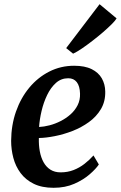

<svg xmlns="http://www.w3.org/2000/svg" viewBox="-20 -883 575 914"><path d="M450.5 -100Q437 -79.5 407.2 -53.5Q377.5 -27.5 334 -8.2Q290.5 11 235 11Q179.5 11 140.8 -8Q102 -27 78 -59.2Q54 -91.5 43.5 -131.5Q33 -171.5 33 -212.5Q33.5 -287.5 56.2 -352.2Q79 -417 119.5 -465.8Q160 -514.5 214.5 -542.2Q269 -570 333 -570Q384 -570 416.5 -553.8Q449 -537.5 464.8 -509.8Q480.5 -482 481 -447.5Q482 -400 460.5 -363.8Q439 -327.5 403.2 -301.8Q367.5 -276 325 -259.5Q282.5 -243 240.2 -234.8Q198 -226.5 165 -226Q164 -192 169.5 -162.5Q175 -133 187.5 -110.5Q200 -88 220.2 -75.2Q240.5 -62.5 268.5 -62.5Q302 -62.5 330.2 -73.5Q358.5 -84.5 382.2 -103Q406 -121.5 425 -143ZM305 -510.5Q271 -510.5 246.2 -488.2Q221.5 -466 204.5 -430.8Q187.5 -395.5 178 -355.2Q168.5 -315 166 -278.5Q189 -279.5 216 -286.5Q243 -293.5 269 -306.8Q295 -320 316 -338.8Q337 -357.5 349.5 -382.2Q362 -407 361 -437Q360 -473.5 345.5 -492Q331 -510.5 305 -510.5ZM295 -654 454 -863 535 -795.5Q529.5 -785.5 512.2 -768.2Q495 -751 470.8 -730Q446.5 -709 420.2 -688.8Q394 -668.5 369.8 -652Q345.5 -635.5 328 -627.5Z"/></svg>

Font: Merriweather Light 18pt SemiBold
Style: Italic
Weight: 600
Italic angle: -7.8°
Version: Version 2.101